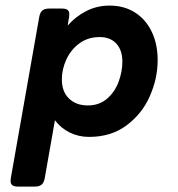

<svg xmlns="http://www.w3.org/2000/svg" viewBox="-20 -482 640 691"><path d="M547.4 -265.6Q547.4 -200.2 519.5 -136.5Q491.7 -72.8 435.8 -31Q379.9 10.7 300.8 10.7Q262.7 10.7 230.7 -5.1Q198.7 -21 177.7 -49.3L141.1 158.7Q138.2 175.3 129.9 182.4Q121.6 189.5 105 189.5H44.4Q30.8 189.5 24.4 184.6Q18.1 179.7 18.1 168.9Q18.1 166.5 19 158.7L121.1 -420.4Q124 -437 132.3 -444.1Q140.6 -451.2 157.2 -451.2H203.1Q216.8 -451.2 223.1 -446.3Q229.5 -441.4 229.5 -430.2Q229.5 -427.2 228.5 -420.4L223.6 -390.1Q252.9 -423.3 291.3 -442.6Q329.6 -461.9 374 -461.9Q426.8 -461.9 465.8 -437Q504.9 -412.1 526.1 -367.7Q547.4 -323.2 547.4 -265.6ZM420.4 -260.3Q420.4 -301.3 398.7 -325Q377 -348.6 338.9 -348.6Q296.9 -348.6 266.1 -326.2Q235.4 -303.7 219 -268.3Q202.6 -232.9 202.6 -196.3Q202.6 -151.9 228.5 -127.2Q254.4 -102.5 295.9 -102.5Q337.4 -102.5 365.5 -127Q393.6 -151.4 407 -188Q420.4 -224.6 420.4 -260.3Z"/></svg>

Font: Courier Prime Sans
Style: Bold Italic
Weight: 700
Italic angle: -10°
Designer: Alan Dague-Greene
Foundry: Quote-Unquote Apps
Version: Version 3.020